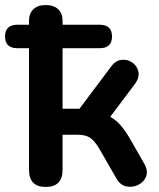

<svg xmlns="http://www.w3.org/2000/svg" viewBox="-45 -733 631 761"><path d="M136 8Q70 8 70 -60V-542H24Q-25 -542 -25 -588Q-25 -635 24 -635H70V-651Q70 -680 87.5 -696.5Q105 -713 136 -713Q168 -713 185.5 -696.5Q203 -680 203 -651V-635H350Q399 -635 399 -588Q399 -542 350 -542H203V-302H270L393 -466Q411 -492 434.5 -495.5Q458 -499 477.5 -486.5Q497 -474 503 -451Q509 -428 491 -402L392 -270Q414 -258 432.5 -237Q451 -216 469 -185L528 -82Q543 -54 533.5 -32Q524 -10 501.5 0.5Q479 11 454.5 5.5Q430 0 415 -28L349 -143Q330 -175 312 -187Q294 -199 262 -199H203V-60Q203 8 136 8Z"/></svg>

Font: Chiron GoRound TC SB
Style: Regular
Weight: 500
Designer: Ryoko NISHIZUKA 西塚涼子 (kana, bopomofo & ideographs); Paul D. Hunt (Latin, Greek & Cyrillic); Sandoll Communications 산돌커뮤니
Foundry: Adobe
Version: Version 1.000;hotconv 1.1.1;makeotfexe 2.6.0